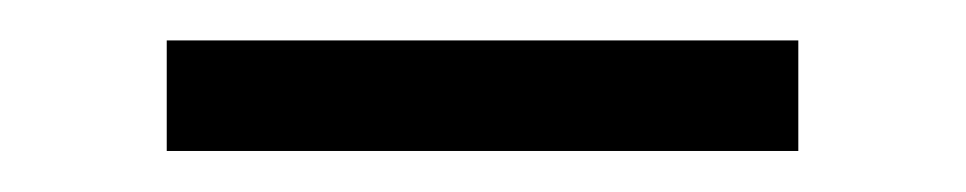

<svg xmlns="http://www.w3.org/2000/svg" viewBox="-20 -20 478 95"><path d="M62.5 54.7V0H375V54.7Z"/></svg>

Font: Sudo Light
Style: Regular
Weight: 300
Monospace: yes
Designer: Jens Kutilek
Foundry: Jens Kutilek
Version: Version 0.040